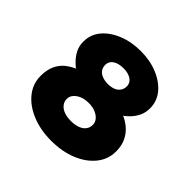

<svg xmlns="http://www.w3.org/2000/svg" viewBox="-175 -905 1094 1094"><g transform="rotate(45 372.0 -358.5)"><path d="M372 3Q285 3 216 -25.5Q147 -54 107.5 -103.5Q68 -153 68 -216Q68 -265 84 -299.5Q100 -334 128.5 -356.5Q157 -379 192.5 -392.5Q228 -406 265 -413L249 -349Q223 -360 197 -377Q171 -394 149.5 -416.5Q128 -439 115 -466Q102 -493 102 -526Q102 -584 138 -627Q174 -670 235.5 -695Q297 -720 372 -720Q447 -720 507.5 -695Q568 -670 604 -627Q640 -584 640 -526Q640 -492 627 -464.5Q614 -437 592.5 -415Q571 -393 545 -376.5Q519 -360 494 -349L481 -411Q519 -405 554 -391Q589 -377 616.5 -353.5Q644 -330 660.5 -296Q677 -262 677 -216Q677 -152 637 -102.5Q597 -53 528 -25Q459 3 372 3ZM372 -156Q403 -156 426.5 -164.5Q450 -173 463 -189.5Q476 -206 476 -229Q476 -249 463 -265Q450 -281 426.5 -291Q403 -301 372 -301Q339 -301 316 -291Q293 -281 279.5 -265Q266 -249 266 -229Q266 -208 279 -191Q292 -174 315.5 -165Q339 -156 372 -156ZM372 -454Q398 -454 417.5 -462Q437 -470 447.5 -485.5Q458 -501 458 -521Q458 -539 447.5 -552.5Q437 -566 417.5 -573.5Q398 -581 372 -581Q345 -581 325 -573.5Q305 -566 294.5 -552.5Q284 -539 284 -521Q284 -500 294.5 -485Q305 -470 325.5 -462Q346 -454 372 -454Z"/></g></svg>

Font: Lexend Giga Black
Style: Regular
Weight: 900
Designer: Bonnie Shaver-Troup, Thomas Jockin
Foundry: Lexend
Version: Version 1.007